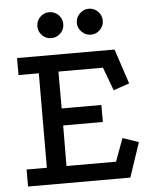

<svg xmlns="http://www.w3.org/2000/svg" viewBox="-55 -831 702 877"><g transform="rotate(-5 296.5 -392.5)"><path d="M39 -589H486L539 -429L466 -404L426 -511H222V-342H404V-264H222L221 -78H448L487 -183L560 -158L507 0H38V-78H131L132 -511H39ZM385 -785Q409 -785 426.5 -767.5Q444 -750 444 -725Q444 -701 426.5 -683.5Q409 -666 385 -666Q361 -666 343 -683.5Q325 -701 325 -725Q325 -750 343 -767.5Q361 -785 385 -785ZM203 -785Q228 -785 245.5 -767.5Q263 -750 263 -725Q263 -701 245.5 -683.5Q228 -666 203 -666Q179 -666 161.5 -683.5Q144 -701 144 -725Q144 -750 161.5 -767.5Q179 -785 203 -785Z"/></g></svg>

Font: Podkova Medium
Style: Regular
Weight: 500
Designer: Ilya Yudin
Foundry: Cyreal (www.cyreal.org)
Version: Version 2.103